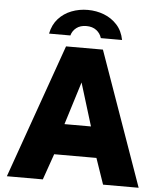

<svg xmlns="http://www.w3.org/2000/svg" viewBox="-61 -980 862 1032"><g transform="rotate(5 370.5 -464.0)"><path d="M15 0 271 -723H470L726 0H534L486 -140H258L209 0ZM299 -306H442L371 -537ZM174 -783.5Q184 -832.5 213 -864.5Q242 -896.5 283.2 -912.5Q324.5 -928.5 371 -928.5Q417.5 -928.5 458.8 -912.5Q500 -896.5 529.2 -864.5Q558.5 -832.5 568 -783.5H453.5Q446 -809 424.8 -825.2Q403.5 -841.5 371 -841.5Q338 -841.5 317 -825.2Q296 -809 289 -783.5Z"/></g></svg>

Font: Public Sans Thin Black
Style: Regular
Weight: 900
Version: Version 2.001